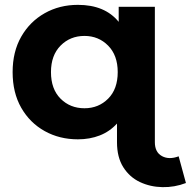

<svg xmlns="http://www.w3.org/2000/svg" viewBox="-20 -566 786 791"><path d="M301 8Q225 8 164 -26Q103 -60 67.5 -122Q32 -184 32 -269Q32 -353 67.5 -415Q103 -477 164 -511.5Q225 -546 301 -546Q412 -546 469 -476V-538H618V20Q618 61 647 77Q676 93 716 78L746 188Q699 206 649 205Q599 204 556.5 184Q514 164 488 123Q462 82 462 20V-57Q432 -24 391 -8Q350 8 301 8ZM328 -120Q386 -120 425.5 -159.5Q465 -199 465 -269Q465 -338 425.5 -378Q386 -418 328 -418Q269 -418 229.5 -378Q190 -338 190 -269Q190 -199 229.5 -159.5Q269 -120 328 -120Z"/></svg>

Font: Montserrat
Style: Bold
Weight: 700
Designer: Julieta Ulanovsky
Foundry: Julieta Ulanovsky
Version: Version 9.000; ttfautohint (v1.8.4.7-5d5b)